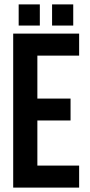

<svg xmlns="http://www.w3.org/2000/svg" viewBox="-20 -853 408 873"><path d="M149.9 -600.1V-404.8H300.8V-305.2H149.9V-100.1H339.8V0H40V-700.2H339.8V-600.1ZM64.9 -833H161.1V-736.8H64.9ZM216.8 -833H313V-736.8H216.8Z"/></svg>

Font: VL Bebas Neue Bold
Style: Regular
Weight: 700
Designer: Ryoichi Tsunekawa
Foundry: Ryoichi Tsunekawa
Version: Version 1.300